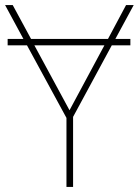

<svg xmlns="http://www.w3.org/2000/svg" viewBox="-20 -734 545 754"><path d="M433 -581H492V-556H419L267 -275V0H241V-271L86 -556H10V-581H72L0 -714H30L102 -581H404L475 -714H505ZM390 -556H115L253 -301Z"/></svg>

Font: Noto Sans UI Thin
Style: Regular
Weight: 250
Designer: Monotype Design Team
Foundry: Monotype Imaging Inc.
Version: Version 1.001